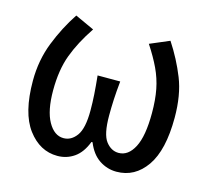

<svg xmlns="http://www.w3.org/2000/svg" viewBox="-80 -591 761 697"><g transform="rotate(15 300.0 -243.0)"><path d="M190 12Q124 12 79 -48Q34 -108 34 -229Q34 -306 60.5 -373.5Q87 -441 125 -498L197 -465Q156 -404 135 -347.5Q114 -291 114 -214Q114 -138 137 -97Q160 -56 195 -56Q224 -56 244 -83.5Q264 -111 264 -178Q264 -208 262 -238.5Q260 -269 256 -308H341Q337 -269 335.5 -238.5Q334 -208 334 -178Q334 -108 354 -82Q374 -56 402 -56Q438 -56 460 -98Q482 -140 482 -227Q482 -277 474.5 -315.5Q467 -354 450 -390Q433 -426 406 -467L479 -498Q517 -440 541.5 -378.5Q566 -317 566 -232Q566 -110 523.5 -49Q481 12 412 12Q377 12 347.5 -7.5Q318 -27 301 -69H297Q281 -27 253 -7.5Q225 12 190 12Z"/></g></svg>

Font: SauceCodePro NFM
Style: Regular
Weight: 400
Monospace: yes
Designer: Paul D. Hunt, Teo Tuominen
Foundry: Adobe
Version: Version 2.042;hotconv 1.1.0;makeotfexe 2.6.0;Nerd Fonts 3.3.